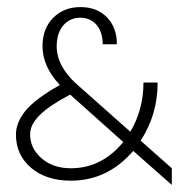

<svg xmlns="http://www.w3.org/2000/svg" viewBox="-20 -505 535 542"><path d="M25 -125Q25 -160 53 -193.5Q81 -227 149 -265Q100 -317 100 -375Q100 -424 130 -454.5Q160 -485 207 -485Q254 -485 282 -456Q310 -427 310 -380H270Q270 -402 262.5 -419Q255 -436 240.5 -445.5Q226 -455 207 -455Q195 -455 185 -451.5Q175 -448 166.5 -441Q158 -434 152 -424Q146 -414 143 -401.5Q140 -389 140 -375Q140 -318 197 -267L348 -133Q385 -196 385 -272H425Q425 -181 377 -108L465 -30V17L356 -79Q284 5 180 5Q110 5 67.5 -31.5Q25 -68 25 -125ZM65 -126Q65 -86 97.5 -58Q130 -30 180 -30Q267 -30 328 -104L178 -238Q119 -207 92 -180Q65 -153 65 -126Z"/></svg>

Font: Glametrix
Style: Light
Weight: 300
Designer: gluk
Foundry: gluk
Version: Version 0.40